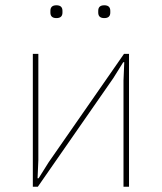

<svg xmlns="http://www.w3.org/2000/svg" viewBox="-20 -711 616 731"><path d="M171.9 -663.1V-669.9Q171.9 -690.9 194.8 -690.9Q217.8 -690.9 217.8 -669.9V-663.1Q217.8 -642.1 194.8 -642.1Q171.9 -642.1 171.9 -663.1ZM354 -663.1V-669.9Q354 -690.9 377 -690.9Q399.9 -690.9 399.9 -669.9V-663.1Q399.9 -642.1 377 -642.1Q354 -642.1 354 -663.1ZM105 0V-505.9H126V-101.1L123 -32.2H127L165 -92.8L452.1 -505.9H471.2V0H450.2V-404.8L453.1 -474.1H449.2L411.1 -413.1L124 0Z"/></svg>

Font: Anuphan Thin
Style: Regular
Weight: 250
Designer: Mike Abbink, Paul van der Laan, Pieter van Rosmalen, Mint Tantisuwanna
Foundry: Bold Monday; Cadson Demak
Version: Version 3.002;hotconv 1.0.109;makeotfexe 2.5.65596